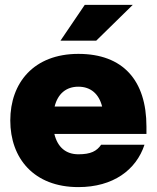

<svg xmlns="http://www.w3.org/2000/svg" viewBox="-20 -752 640 784"><path d="M300 12C442 12 536 -58 570 -161H393C375 -135 351 -122 300 -122C249 -122 215 -151 202 -205H578V-235C578 -424 482 -532 300 -532C118 -532 22 -414 22 -260C22 -106 118 12 300 12ZM203 -317C216 -369 250 -398 300 -398C350 -398 384 -369 397 -317ZM227 -586H373L522 -732H326Z"/></svg>

Font: Aspekta 900
Style: Regular
Weight: 900
Designer: Ivo Dolenc
Version: Version 2.000